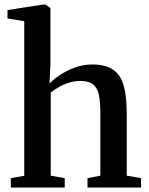

<svg xmlns="http://www.w3.org/2000/svg" viewBox="-20 -839 667 859"><path d="M88.5 -52.5V-744L13.5 -756.5V-794L175 -819H183L205.5 -803V-549.5L201.5 -465.5Q219.5 -484.5 249 -504Q278.5 -523.5 315.5 -537Q352.5 -550.5 392.5 -550.5Q453 -550.5 486.5 -527Q520 -503.5 533.5 -455.5Q547 -407.5 547 -333.5V-53L611 -42V0H371.5V-42L429 -53V-333Q429 -381.5 422.5 -413.5Q416 -445.5 396.8 -461.2Q377.5 -477 339.5 -477Q314.5 -477 290.5 -469.8Q266.5 -462.5 245.2 -450.5Q224 -438.5 207 -425V-53L269.5 -42V0H28.5V-42Z"/></svg>

Font: Merriweather 60pt SemiBold
Style: Regular
Weight: 600
Version: Version 2.100